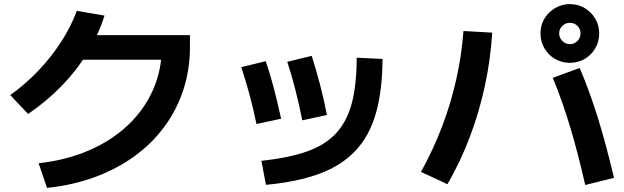

<svg xmlns="http://www.w3.org/2000/svg" viewBox="-20 -868 3040 935"><path d="M168 -73Q303 -88 413 -135.5Q523 -183 602.5 -258Q682 -333 725 -430Q768 -527 768 -640L825 -577H340V-697H905V-640Q905 -529 873 -431Q841 -333 780.5 -251Q720 -169 634.5 -107Q549 -45 441.5 -5.5Q334 34 209 47ZM30 -405Q103 -457 166 -523Q229 -589 277.5 -664Q326 -739 354 -815L489 -792Q459 -698 407 -612.5Q355 -527 282 -451.5Q209 -376 117 -313Z M1253 -85Q1386 -99 1475 -130.5Q1564 -162 1617 -219.5Q1670 -277 1693.5 -366.5Q1717 -456 1717 -587L1843 -581Q1842 -428 1811 -318Q1780 -208 1712.5 -135.5Q1645 -63 1537 -22.5Q1429 18 1275 32ZM1229 -264Q1214 -337 1195 -407.5Q1176 -478 1155 -541L1274 -570Q1294 -513 1312.5 -442.5Q1331 -372 1349 -290ZM1452 -282Q1437 -358 1418.5 -430.5Q1400 -503 1379 -567L1498 -596Q1519 -530 1538.5 -456Q1558 -382 1572 -308Z M2830 33Q2795 -121 2757 -248Q2719 -375 2672 -489L2803 -537Q2852 -422 2892 -292.5Q2932 -163 2970 -2ZM2030 -31Q2089 -137 2132 -249.5Q2175 -362 2201.5 -479.5Q2228 -597 2237 -717L2377 -709Q2369 -579 2341.5 -451Q2314 -323 2268.5 -202.5Q2223 -82 2159 29ZM2755 -562Q2716 -562 2683 -581Q2650 -600 2631 -633Q2612 -666 2612 -705Q2612 -745 2631 -777Q2650 -809 2683 -828.5Q2716 -848 2755 -848Q2795 -848 2827 -829Q2859 -810 2878.5 -777.5Q2898 -745 2898 -705Q2898 -666 2879 -633Q2860 -600 2827.5 -581Q2795 -562 2755 -562ZM2755 -653Q2777 -653 2792 -668.5Q2807 -684 2807 -705Q2807 -727 2792 -742Q2777 -757 2755 -757Q2734 -757 2718.5 -742Q2703 -727 2703 -705Q2703 -684 2718.5 -668.5Q2734 -653 2755 -653Z"/></svg>

Font: M PLUS 1 Thin
Style: Bold
Weight: 700
Version: Version 1.001